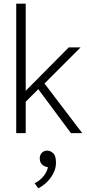

<svg xmlns="http://www.w3.org/2000/svg" viewBox="-20 -730 476 1053"><path d="M121 -172V0H69V-710H121V-232L357 -470H422L224 -272L431 0H369L190 -241ZM238 186Q221 183 209.5 171Q198 159 198 138Q198 120 209.5 108Q221 96 239 96Q255 96 271 109.5Q287 123 287 162Q287 185 279 206Q271 227 257.5 245.5Q244 264 226.5 278.5Q209 293 190 303L170 275Q200 260 219 236Q238 212 243 187Z"/></svg>

Font: Mukta Mahee ExtraLight
Style: Regular
Weight: 275
Designer: Shuchita Grover, Noopur Datye, Girish Dalvi, Yashodeep Gholap
Foundry: Ek Type
Version: Version 2.538;PS 1.000;hotconv 16.6.51;makeotf.lib2.5.65220;